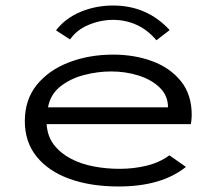

<svg xmlns="http://www.w3.org/2000/svg" viewBox="-20 -666 790 696"><path d="M410 10Q309 10 232.5 -17.5Q156 -45 113 -98Q70 -151 70 -227Q70 -305 113.5 -358.5Q157 -412 230 -440Q303 -468 390 -468Q468 -468 532.5 -444Q597 -420 636 -371.5Q675 -323 675 -249Q675 -240 674 -232Q673 -224 672 -216H149Q152 -171 176 -140.5Q200 -110 237.5 -90.5Q275 -71 320.5 -62.5Q366 -54 413 -54Q465 -54 512 -65.5Q559 -77 594 -103L654 -61Q566 10 410 10ZM154 -277H589Q589 -319 559.5 -348Q530 -377 483 -392Q436 -407 383 -407Q335 -407 286 -394.5Q237 -382 200 -353.5Q163 -325 154 -277ZM234 -523 183 -556Q217 -600 272 -623Q327 -646 390 -646Q513 -646 595 -557L547 -520Q515 -558 475 -576Q435 -594 390 -594Q345 -594 301.5 -576Q258 -558 234 -523Z"/></svg>

Font: Inconsolata ExtraExpanded
Style: Regular
Weight: 400
Width: 8
Monospace: yes
Designer: Raph Levien, Cyreal, Brenton Simpson
Foundry: Raph Levien, Cyreal, Google
Version: Version 3.000; ttfautohint (v1.8.2.53-6de2)